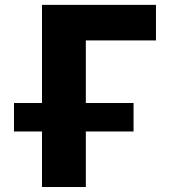

<svg xmlns="http://www.w3.org/2000/svg" viewBox="-20 -750 690 770"><path d="M36.1 -222.7V-336.9H148.4V-730.5H605.5V-587.9H324.2V-336.9H515.6V-222.7H324.2V0H148.4V-222.7Z"/></svg>

Font: GenEi M Gothic v2 Heavy
Style: Regular
Weight: 800
Version: Version 2.0